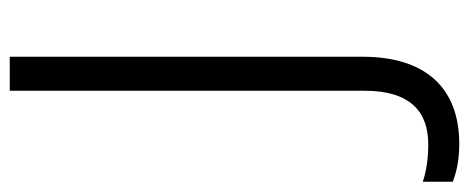

<svg xmlns="http://www.w3.org/2000/svg" viewBox="-382 -456 939 384"><g transform="rotate(-90 87.0 -264.5)"><path d="M-9 185C103 185 165 117 165 -8V-714H97V-4C97 87 55 123 -10 123C-39 123 -65 119 -85 112V172C-67 179 -43 185 -9 185Z"/></g></svg>

Font: Noto Sans Syriac Light
Style: Regular
Weight: 300
Designer: Patrick Giasson and the Monotype Design Team
Foundry: Monotype Imaging Inc.
Version: Version 3.000